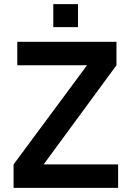

<svg xmlns="http://www.w3.org/2000/svg" viewBox="-20 -913 640 933"><path d="M46 0V-114L403 -596H64V-710H546V-596L192 -114H554V0ZM239 -781V-893H359V-781Z"/></svg>

Font: Geist Mono SemiBold
Style: Regular
Weight: 600
Monospace: yes
Designer: Basement.studio, Andrés Briganti, Mateo Zaragoza
Foundry: Basement.studio, Vercel, Andrés Briganti, Guido Ferreyra, Mateo Zaragoza
Version: Version 1.500; ttfautohint (v1.8.4.7-5d5b)